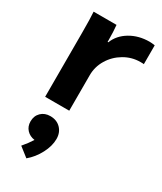

<svg xmlns="http://www.w3.org/2000/svg" viewBox="-207 -585 827 980"><g transform="rotate(30 206.5 -95.0)"><path d="M50 -378Q50 -463 47 -500H182Q186 -461 186 -412V-402H190Q209 -451 258.5 -480.5Q308 -510 372 -510Q385 -510 403 -507V-396Q401 -397 383 -397Q332 -397 288 -371Q244 -345 218 -302Q192 -259 192 -209V0H50ZM208 158Q208 199 184.5 244Q161 289 124 320L69 277Q95 247 113 218Q84 214 66 194.5Q48 175 48 146Q48 113 69 92.5Q90 72 123 72Q161 72 184.5 96Q208 120 208 158Z"/></g></svg>

Font: Sarabun ExtraBold
Style: Regular
Weight: 800
Version: Version 1.000; ttfautohint (v1.6)